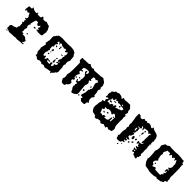

<svg xmlns="http://www.w3.org/2000/svg" viewBox="300 -1759 3128 3128"><g transform="rotate(45 1863.5 -195.0)"><path d="M361 -1Q363 -5 357 -5Q352 -5 354 -1Q358 1 361 -1ZM325 -467Q336 -501 343 -501Q348 -501 360 -489Q372 -477 372 -473Q372 -468 399 -468Q427 -468 429 -474Q430 -480 440 -480Q451 -480 469 -471Q491 -461 505 -461Q521 -461 521 -452Q521 -443 538 -418Q551 -399 551 -390Q551 -388 550 -387Q545 -382 553 -372Q562 -362 556 -348Q551 -334 549 -302Q547 -271 541 -267Q529 -260 473 -260Q452 -260 450 -262Q446 -266 429 -266H427Q414 -266 414 -273Q414 -279 426 -285Q441 -292 441 -297Q441 -301 428 -303Q413 -304 413 -316Q413 -322 420 -329Q427 -336 424 -350Q423 -357 419 -360Q415 -363 411 -361Q407 -359 405 -352Q403 -341 392 -337Q386 -335 383 -335Q373 -335 364 -341.5Q355 -348 354 -355Q354 -358 353.5 -364Q353 -370 353 -371Q353 -377 328 -377Q310 -377 306 -374Q302 -371 296 -356Q289 -334 285 -312Q281 -291 277 -284Q272 -280 284 -268Q288 -259 285 -258Q274 -258 271 -242Q268 -228 268 -220Q268 -204 280 -193Q291 -183 282 -178Q277 -175 277 -162Q277 -150 274 -145Q268 -134 274 -131Q279 -127 276 -103L272 -80L290 -83Q291 -83 293.5 -83.5Q296 -84 297 -84Q309 -84 309 -76Q309 -72 303 -66L302 -65Q302 -61 333 -61Q369 -61 375 -52Q390 -30 405 -30Q413 -30 414.5 -26.5Q416 -23 416 -7Q415 17 404 19Q392 21 392 31Q392 39 395 39.5Q398 40 408 34Q419 29 425 36Q430 41 430 45Q430 54 388 54Q351 54 343 56Q327 62 296 62Q280 62 275 59Q271 57 268 57Q263 57 251.5 60.5Q240 64 236 64Q232 64 231 63H224Q202 63 171 66Q141 69 130 69Q118 69 110 63Q102 55 90 55Q79 55 67 50Q59 47 57 43Q55 39 57 28Q60 13 56 2Q55 0 55 -4Q55 -15 63.5 -29.5Q72 -44 79 -44H83Q94 -44 111.5 -48.5Q129 -53 134 -57Q144 -65 154 -66Q162 -68 164 -71Q166 -74 165 -84Q164 -100 174 -112Q185 -124 180 -129Q177 -132 177 -151V-162Q178 -169 178 -178Q178 -189 163 -195Q151 -200 150.5 -201.5Q150 -203 160 -203Q168 -203 173 -208.5Q178 -214 178 -221Q178 -226 174 -230Q171 -233 169.5 -239Q168 -245 169.5 -249Q171 -253 174 -253Q185 -253 178 -262Q173 -268 165 -269Q150 -270 150 -280Q150 -288 162 -289Q172 -290 174 -293.5Q176 -297 177 -312Q177 -335 166 -344Q153 -353 156 -356Q157 -357 157 -358Q157 -364 149 -375.5Q141 -387 137 -387Q130 -387 124 -379Q117 -372 110 -372Q99 -372 93 -383Q87 -392 81 -389.5Q75 -387 75 -376Q75 -367 65 -367Q54 -367 54 -371L53 -380Q52 -388 52 -392Q52 -402 56 -430L62 -461L92 -462L122 -464L120 -480Q118 -495 125 -495Q130 -495 149 -481Q169 -466 199 -465H216Q227 -465 229 -467Q231 -469 231 -476Q231 -488 240 -490Q245 -491 246.5 -488.5Q248 -486 247 -478L246 -464L285 -462H298Q323 -462 325 -467ZM354 -280Q357 -287 368 -287Q390 -287 390 -276Q390 -271 383 -268Q373 -263 366 -263Q353 -263 353 -274Q353 -278 354 -280ZM345 -126Q349 -137 362 -129Q368 -125 365 -117Q362 -109 355 -109Q348 -109 345.5 -114Q343 -119 345 -126ZM68 64Q76 62 82.5 64Q89 66 89 70Q89 76 81 77.5Q73 79 67 74Q59 67 68 64Z M958 -64Q962 -64 967.5 -71.5Q973 -79 979 -79Q986 -79 986 -60Q986 -45 989 -33Q992 -26 1001.5 -26Q1011 -26 1011 -33Q1011 -42 1020 -47Q1028 -53 1020 -65Q1012 -76 1012 -79Q1012 -84 1028 -84Q1043 -84 1052 -102Q1058 -114 1058 -123Q1058 -133 1050 -133Q1043 -133 1035 -125Q1025 -116 1021 -124Q1019 -128 1019 -131Q1019 -138 1025.5 -143.5Q1032 -149 1041 -149Q1050 -149 1053 -151.5Q1056 -154 1056 -161Q1056 -168 1053 -171.5Q1050 -175 1046.5 -173Q1043 -171 1042 -164Q1040 -155 1033.5 -154Q1027 -153 1021 -161Q1018 -166 1018 -170Q1018 -178 1022 -191Q1027 -213 1032 -213Q1038 -213 1038 -233Q1038 -245 1035 -252Q1030 -266 1041 -274Q1053 -283 1044 -286Q1040 -287 1037.5 -292.5Q1035 -298 1035.5 -303Q1036 -308 1040 -308Q1048 -308 1048 -335Q1048 -342 1046 -352Q1043 -371 1034 -371Q1029 -371 1024 -361Q1019 -349 1002 -349Q990 -349 990 -358Q990 -360 991.5 -367Q993 -374 993 -377Q993 -386 977 -386Q963 -386 956 -379Q949 -373 945.5 -373Q942 -373 932 -379Q919 -387 913 -381Q908 -376 891 -389Q875 -401 865 -401Q858 -401 853 -397Q846 -392 849 -378Q853 -362 847 -362Q842 -362 842 -370Q842 -375 832 -386Q822 -397 817 -397Q813 -397 805.5 -388Q798 -379 798 -374Q798 -367 807 -367Q815 -367 823 -359Q830 -351 815 -340Q803 -329 803 -318Q803 -307 804 -299Q805 -290 805 -280Q805 -272 803 -270Q801 -268 794 -268Q782 -268 785 -259Q791 -235 791 -223Q791 -214 788 -213Q782 -209 792 -206Q802 -203 802 -192Q802 -185 795 -182Q787 -179 790 -159Q792 -138 783 -136Q772 -132 776 -128Q778 -122 778 -97Q778 -60 793 -60Q795 -60 805 -64Q818 -70 818 -78Q818 -90 826 -81Q829 -77 832 -72Q835 -66 835 -59Q835 -57 834.5 -53Q834 -49 834 -48Q834 -39 839 -35Q840 -34 843 -34Q850 -34 858.5 -49Q867 -64 867 -72Q867 -80 876 -76Q884 -72 904 -72Q926 -71 931.5 -69.5Q937 -68 937 -62Q937 -52 923 -52Q917 -52 909 -55Q901 -58 897 -58Q892 -58 892 -53Q892 -48 895 -41Q898 -32 903.5 -30Q909 -28 931 -27H943Q961 -27 961 -34Q961 -38 954 -56Q951 -64 958 -64ZM759 -467Q768 -467 787 -470.5Q806 -474 816 -474Q817 -474 820 -473.5Q823 -473 825 -473Q860 -469 930 -469Q981 -469 987 -472Q990 -474 1005 -474Q1028 -474 1056.5 -469.5Q1085 -465 1091 -459Q1102 -451 1112 -447Q1125 -443 1125 -430Q1125 -419 1138 -408Q1148 -400 1150 -394Q1152 -388 1153 -365Q1153 -361 1154.5 -345.5Q1156 -330 1157 -323Q1159 -311 1159 -309Q1159 -300 1151 -286Q1141 -270 1141 -241Q1141 -220 1147 -214Q1153 -208 1145 -202Q1137 -196 1137 -172Q1137 -149 1144 -144Q1148 -143 1148 -126Q1148 -113 1147 -105V-89Q1147 -65 1151 -61Q1153 -59 1153 -53Q1153 -49 1149.5 -37.5Q1146 -26 1147 -22Q1147 -12 1137 -11Q1125 -9 1120 7Q1115 22 1099 33Q1082 44 1080 56Q1079 67 1071 67Q1063 67 1062 56Q1060 45 1050 45Q1045 45 1020 52Q996 58 994 56Q990 54 980 59Q962 67 945 67Q929 67 922 59Q915 52 904 52Q887 52 871 62Q861 67 854 56Q847 45 819 45Q793 45 790 52Q787 59 771 59Q752 59 747 51Q732 30 709 30Q699 30 696 24Q693 18 700 11Q705 6 705 2Q705 -3 693 -14Q681 -26 681 -41Q681 -45 678.5 -55Q676 -65 676 -70Q676 -76 678 -79Q684 -89 675 -104Q667 -119 673 -129Q677 -135 681.5 -166Q686 -197 691 -203Q696 -209 682 -220Q670 -231 670 -236Q670 -242 677 -249Q684 -257 678 -268Q672 -279 680 -283Q687 -287 687 -303Q687 -316 686 -326Q683 -358 683 -370Q686 -406 699 -409Q708 -413 708 -422Q708 -432 713 -432Q718 -432 731 -450Q742 -467 754 -467ZM891 -342Q888 -346 888 -352Q888 -366 897 -366Q901 -366 906 -360Q909 -357 909 -352Q909 -349 907 -343Q905 -337 905 -334Q905 -331 907 -327Q915 -313 897 -313Q890 -313 888 -319.5Q886 -326 892 -330Q896 -333 891 -342ZM832 -306Q825 -312 825 -318Q825 -326 834 -326Q843 -326 849 -317Q855 -309 848 -302Q842 -296 832 -306ZM1020 -273V-272Q1018 -264 997 -264Q984 -264 984 -271Q984 -278 1002 -278Q1020 -278 1020 -273ZM826 -230Q829 -247 836 -247Q843 -247 850 -238Q856 -230 856 -225Q856 -213 840 -210Q832 -208 830 -208Q824 -208 824 -216Q824 -218 826 -230ZM828 -184Q828 -194 836.5 -192Q845 -190 845 -184Q845 -180 841 -177Q837 -174 832.5 -175.5Q828 -177 828 -184ZM984 -188Q995 -188 995 -181Q995 -176 989 -170Q983 -164 978 -164Q971 -164 971 -176Q971 -188 984 -188ZM965 -149Q971 -159 985 -139Q995 -124 991 -121Q986 -118 991 -113Q996 -108 996 -98Q996 -89 983 -89Q975 -89 967 -94Q959 -99 967 -116Q975 -134 969 -139Q962 -144 965 -149ZM813 -142Q813 -149 828 -149Q843 -149 843 -140Q843 -134 833 -131Q813 -124 813 -142Z M1424 -492 1435 -503 1448 -491Q1463 -478 1476 -478Q1489 -478 1497 -474Q1504 -469 1511 -476Q1515 -479 1521 -481Q1527 -483 1532 -482.5Q1537 -482 1537 -479Q1537 -468 1562 -468Q1568 -468 1576 -470Q1590 -473 1650 -475Q1705 -475 1723 -483Q1735 -487 1736 -487Q1742 -487 1765 -470Q1792 -449 1795 -449Q1799 -449 1814 -420Q1825 -397 1825 -385Q1825 -381 1823 -367Q1821 -353 1821 -350Q1821 -341 1829 -335Q1844 -324 1832 -311Q1822 -299 1822 -280Q1822 -269 1827 -262Q1835 -251 1836 -207Q1836 -197 1836.5 -192.5Q1837 -188 1838.5 -184Q1840 -180 1842 -178.5Q1844 -177 1848 -176Q1858 -173 1858 -166Q1858 -159 1844 -146Q1834 -137 1831.5 -130Q1829 -123 1829 -101Q1829 -80 1831.5 -72Q1834 -64 1844 -53Q1857 -38 1857 -32Q1857 -26 1843 -24Q1834 -23 1831.5 -19Q1829 -15 1829 1Q1829 27 1822 33Q1815 39 1783 39Q1757 39 1750.5 37Q1744 35 1738 25Q1731 12 1722 12Q1716 12 1715.5 4.5Q1715 -3 1720 -6Q1725 -8 1725 -19Q1725 -25 1721 -26.5Q1717 -28 1703 -28H1681V-47Q1681 -68 1686 -70Q1690 -73 1690.5 -84Q1691 -95 1695 -99Q1703 -109 1703 -147Q1703 -173 1704.5 -179.5Q1706 -186 1712 -186Q1720 -186 1717 -198Q1714 -211 1725 -220Q1735 -228 1735 -239Q1735 -250 1723 -284Q1711 -320 1711 -334Q1711 -348 1721 -358L1732 -370L1715 -384Q1704 -394 1695 -394Q1686 -394 1686 -381Q1686 -377 1683 -375Q1680 -373 1675 -375Q1670 -377 1665 -382Q1657 -390 1637 -387Q1623 -385 1620.5 -382Q1618 -379 1618 -366Q1618 -345 1615 -336Q1611 -325 1622 -324Q1634 -322 1634 -313Q1634 -303 1620 -304Q1612 -304 1609.5 -302Q1607 -300 1607 -293Q1607 -281 1619 -271Q1629 -263 1629 -253Q1629 -244 1628 -237Q1626 -217 1618 -206Q1614 -202 1614 -189Q1614 -187 1616 -159Q1622 -104 1623 -82Q1623 -61 1627 -55Q1629 -51 1629 -26Q1628 -9 1624.5 -2.5Q1621 4 1606 16Q1571 45 1542 45Q1537 45 1533 43Q1524 38 1522 22Q1518 4 1506 -8Q1493 -21 1493 -29Q1493 -38 1487 -48Q1481 -58 1490 -65Q1494 -68 1495.5 -69.5Q1497 -71 1497.5 -72.5Q1498 -74 1496.5 -75.5Q1495 -77 1491 -80Q1481 -87 1489 -96Q1498 -105 1498 -118Q1498 -127 1492 -127Q1491 -127 1484 -128Q1477 -129 1473 -129Q1466 -129 1463.5 -132Q1461 -135 1461 -143Q1461 -155 1455 -163Q1450 -170 1454 -176.5Q1458 -183 1465 -180Q1473 -176 1473 -167Q1473 -157 1477 -155Q1478 -154 1480 -154Q1487 -154 1495.5 -168Q1504 -182 1504 -194Q1504 -199 1502 -203Q1498 -212 1503 -221Q1508 -229 1508 -244V-266Q1510 -278 1504 -293.5Q1498 -309 1488 -317Q1460 -341 1460 -353Q1460 -358 1463 -365Q1468 -379 1477 -379Q1483 -379 1486 -371Q1488 -362 1484 -352Q1480 -344 1481 -342Q1482 -340 1492 -340Q1507 -340 1510 -348Q1513 -356 1513 -367Q1513 -387 1507 -393Q1502 -398 1479 -398Q1448 -398 1421 -390Q1402 -384 1399 -380Q1396 -376 1395 -359L1393 -335L1409 -338Q1425 -341 1428 -334Q1433 -326 1427 -321Q1421 -316 1411 -318Q1398 -321 1393 -309Q1390 -302 1390 -295Q1390 -280 1405 -276Q1420 -270 1420 -260Q1420 -251 1410 -240Q1396 -223 1396 -194Q1396 -175 1398 -169Q1400 -163 1408 -159Q1419 -154 1424 -146Q1428 -140 1423.5 -131Q1419 -122 1412 -122Q1396 -122 1396 -104Q1396 -84 1414 -77Q1428 -71 1428 -58Q1428 -41 1419.5 -24Q1411 -7 1399 -1Q1384 6 1384 16Q1384 23 1376 35Q1369 46 1342 46Q1320 46 1310 38Q1300 30 1285 0Q1276 -18 1276 -22Q1276 -26 1282 -32Q1290 -42 1290 -67Q1290 -88 1284 -100Q1279 -112 1284 -125Q1288 -134 1292.5 -164.5Q1297 -195 1296 -211V-263V-341Q1296 -383 1294.5 -390.5Q1293 -398 1287 -402Q1272 -412 1268.5 -419Q1265 -426 1265 -445Q1265 -482 1277 -482Q1281 -482 1287 -479Q1300 -473 1306 -477Q1312 -481 1363 -481Q1397 -481 1406.5 -482.5Q1416 -484 1424 -492ZM1696 -248Q1703 -255 1708 -253Q1713 -251 1713 -240Q1713 -229 1704 -227Q1696 -226 1693 -233.5Q1690 -241 1696 -248ZM1453 -219Q1453 -226 1465 -226Q1474 -226 1477 -219.5Q1480 -213 1473 -209Q1468 -206 1460.5 -209.5Q1453 -213 1453 -219ZM1408 -193Q1413 -198 1417 -198Q1422 -198 1426.5 -194Q1431 -190 1431 -185Q1431 -178 1421 -177Q1411 -175 1407 -180.5Q1403 -186 1408 -193ZM1654 -136Q1669 -136 1669 -123Q1669 -119 1666 -115Q1652 -98 1642 -116Q1637 -126 1642 -131Q1647 -136 1654 -136ZM1643 -16Q1646 -23 1654.5 -21.5Q1663 -20 1665 -12Q1666 -5 1658 -1Q1650 3 1645 -2Q1639 -8 1643 -16Z M2311 -185Q2295 -202 2289 -202Q2288 -202 2276 -198Q2264 -193 2267 -186Q2269 -181 2264.5 -172.5Q2260 -164 2255 -164Q2250 -164 2235 -177Q2217 -191 2188 -192H2174Q2157 -192 2154 -183Q2153 -174 2142 -174Q2133 -174 2126 -175Q2121 -176 2114 -176Q2097 -176 2097 -170Q2097 -165 2104 -161Q2110 -156 2110 -150Q2110 -132 2082 -125Q2072 -122 2071 -120L2075 -119Q2086 -119 2086 -110Q2086 -106 2094.5 -89Q2103 -72 2103 -66Q2103 -52 2115 -52Q2121 -52 2127 -55Q2137 -60 2145 -52Q2153 -44 2159 -44.5Q2165 -45 2165 -53Q2165 -61 2173.5 -66.5Q2182 -72 2193 -72Q2194 -72 2196.5 -71.5Q2199 -71 2200 -71Q2215 -68 2214 -62Q2214 -58 2207 -56Q2200 -52 2200 -48Q2200 -45 2219 -45H2232Q2263 -47 2273.5 -58Q2284 -69 2284 -97Q2284 -123 2292 -129Q2297 -132 2299 -132Q2308 -132 2308 -110Q2308 -101 2307 -96Q2304 -69 2309 -69Q2311 -69 2315 -68Q2319 -67 2320 -67Q2326 -67 2327 -116L2329 -166ZM2140 -387Q2140 -397 2135 -397Q2130 -397 2127.5 -389.5Q2125 -382 2128 -377Q2131 -374 2118 -359Q2110 -349 2106.5 -348.5Q2103 -348 2099 -354Q2094 -362 2088 -362Q2081 -362 2081 -343Q2081 -323 2070 -316Q2057 -308 2057 -284Q2057 -263 2069 -263Q2074 -263 2084 -268Q2097 -275 2103 -266Q2109 -257 2116 -257Q2126 -257 2126 -270Q2126 -283 2143 -290Q2156 -295 2162 -295Q2174 -295 2174 -283Q2174 -282 2173.5 -280.5Q2173 -279 2173 -278Q2171 -271 2171 -269Q2172 -267 2178 -275Q2185 -284 2185 -296Q2185 -304 2193 -310.5Q2201 -317 2212 -317Q2219 -317 2219 -310Q2219 -307 2217 -299.5Q2215 -292 2215 -289Q2215 -284 2220 -284Q2225 -284 2242 -293Q2260 -302 2267 -300Q2275 -298 2284 -307Q2294 -317 2309 -317Q2324 -317 2329 -333Q2334 -348 2334 -355Q2334 -359 2318 -363.5Q2302 -368 2289 -368Q2281 -368 2279 -367Q2272 -363 2262 -369Q2251 -376 2233 -376Q2220 -376 2208 -371Q2198 -365 2191 -376Q2185 -386 2175 -386Q2166 -386 2158 -379Q2140 -366 2140 -387ZM2291 -395Q2287 -402 2274 -402Q2264 -402 2264 -397Q2264 -393 2273.5 -388Q2283 -383 2288 -385Q2293 -387 2291 -395ZM2092 -488Q2096 -494 2106 -494Q2112 -494 2125 -491Q2138 -488 2143 -488Q2163 -485 2177 -471Q2190 -458 2195 -458Q2199 -458 2199 -469Q2199 -471 2199 -474Q2199 -484 2200.5 -486.5Q2202 -489 2211 -490Q2227 -492 2235 -484Q2245 -476 2254 -481Q2264 -487 2311 -487L2358 -488L2384 -461Q2400 -444 2404 -436.5Q2408 -429 2408 -414V-400Q2408 -394 2416.5 -383Q2425 -372 2425 -366Q2425 -363 2424 -361Q2412 -328 2412 -320Q2412 -312 2424 -312Q2441 -312 2433 -290Q2429 -276 2429 -262Q2429 -244 2433 -240Q2438 -235 2433 -216Q2431 -208 2431 -182Q2431 -144 2435 -91Q2437 -67 2448 -50Q2458 -35 2458 -18Q2458 -4 2452 -3Q2447 -1 2449 4Q2451 9 2454 16Q2457 23 2456 24Q2453 27 2433.5 34Q2414 41 2408 41Q2403 41 2395 46Q2391 50 2380 45Q2369 40 2369 35Q2369 32 2354 34Q2344 35 2341.5 38.5Q2339 42 2339 51Q2339 63 2337 63Q2335 63 2327 58Q2315 51 2308 53Q2300 55 2294 47Q2288 40 2281 40Q2272 40 2262 50Q2251 61 2234 63Q2223 65 2219 63Q2215 61 2211 52Q2205 38 2194 42Q2182 46 2164 46Q2144 46 2138 56Q2130 67 2112 66Q2083 65 2083 46Q2083 40 2073.5 36.5Q2064 33 2025 26Q2016 25 2008.5 20Q2001 15 1998 11Q1995 7 1989 -2.5Q1983 -12 1980 -16Q1967 -35 1967 -77Q1967 -89 1969 -93Q1974 -106 1974 -132Q1974 -163 1980 -169Q1990 -181 1990 -206Q1990 -214 1987 -216Q1975 -223 1988 -227Q1992 -228 1998 -228Q2024 -228 2024 -242Q2024 -250 2015 -264Q2009 -274 2020 -281Q2031 -288 2031 -296Q2031 -302 2038 -302Q2044 -302 2031 -312L2020 -317Q2016 -317 2008 -307Q1999 -298 1993 -298Q1986 -298 1984 -306Q1982 -314 1987 -320Q1992 -326 1987 -340Q1982 -350 1982 -365Q1982 -384 1990 -399Q1999 -417 1993 -427Q1989 -433 1990 -434.5Q1991 -436 1999 -436Q2011 -436 2011 -440Q2011 -444 2023 -450Q2035 -455 2037 -467Q2038 -475 2042.5 -477Q2047 -479 2063 -479Q2087 -479 2092 -488ZM2131 -349Q2130 -355 2134 -356Q2138 -357 2154 -356Q2178 -355 2178 -347Q2178 -340 2155 -340Q2132 -340 2131 -349ZM2253 -354Q2258 -359 2266 -357Q2274 -355 2274 -348Q2274 -340 2267 -333.5Q2260 -327 2255 -330Q2251 -332 2250 -341Q2249 -350 2253 -354ZM2079 -314Q2082 -317 2092 -317Q2109 -317 2116 -310Q2120 -304 2120 -302Q2120 -293 2095 -293Q2076 -293 2076 -301Q2076 -312 2079 -314ZM2300 -150Q2299 -159 2309 -159Q2319 -159 2319 -148Q2319 -142 2314.5 -140Q2310 -138 2305.5 -141Q2301 -144 2300 -150ZM2183 -145Q2188 -150 2193 -150Q2198 -150 2202.5 -145.5Q2207 -141 2207 -136Q2207 -125 2191 -125H2188Q2178 -126 2176.5 -132Q2175 -138 2183 -145ZM2123 -114Q2126 -119 2135 -119Q2148 -119 2152 -110Q2153 -108 2153 -105Q2153 -97 2142 -97Q2135 -97 2128.5 -101Q2122 -105 2122 -110Q2122 -112 2123 -114Z M2928 -18Q2915 -5 2935 -5Q2948 -5 2948 -12Q2948 -19 2940.5 -21Q2933 -23 2928 -18ZM2714 -260Q2712 -261 2712 -268Q2712 -271 2713 -280Q2714 -289 2714 -293Q2714 -303 2709 -303Q2693 -303 2693 -283Q2693 -273 2695 -266Q2701 -241 2706 -241Q2709 -241 2714 -248Q2719 -257 2714 -260ZM2778 -486Q2783 -494 2792 -494Q2795 -494 2806 -491.5Q2817 -489 2823 -489Q2840 -487 2847 -477Q2855 -466 2871 -466Q2883 -466 2885 -468.5Q2887 -471 2885 -479Q2885 -480 2884.5 -482Q2884 -484 2884 -485Q2884 -494 2893 -494Q2899 -494 2905 -490.5Q2911 -487 2911 -483Q2911 -482 2910.5 -482Q2910 -482 2910 -481Q2909 -479 2913 -477L2920 -476Q2933 -476 2935 -472Q2937 -468 2957 -464Q2982 -460 3003 -449.5Q3024 -439 3028 -428Q3029 -426 3034 -415.5Q3039 -405 3042.5 -395.5Q3046 -386 3046 -379Q3046 -378 3045.5 -376.5Q3045 -375 3045 -374Q3043 -366 3050 -352Q3056 -342 3056 -338.5Q3056 -335 3049 -330Q3043 -326 3043 -321Q3043 -319 3045.5 -313Q3048 -307 3048 -304Q3048 -300 3045 -296Q3040 -287 3048 -282Q3060 -275 3056 -266Q3055 -263 3050 -263Q3043 -263 3041.5 -256.5Q3040 -250 3046 -242Q3052 -234 3047 -224Q3041 -213 3049 -195Q3057 -177 3052 -169Q3051 -168 3051 -156Q3051 -145 3052.5 -113.5Q3054 -82 3054 -73Q3054 -64 3053 -63Q3042 -40 3057 -37Q3065 -35 3066.5 -25.5Q3068 -16 3061 -12Q3059 -11 3059 -4Q3059 -1 3059.5 4.5Q3060 10 3060 12Q3060 20 3055 20Q3052 20 3043.5 26Q3035 32 3035 37Q3035 40 3040 42Q3048 44 3046 56Q3044 69 3029 69Q3019 69 3010 63Q2994 54 2979 51Q2967 49 2963.5 45Q2960 41 2959 32Q2958 12 2948 12Q2945 12 2938 17Q2929 26 2919 24Q2909 22 2909 6Q2909 -2 2913 -5Q2919 -8 2908 -20Q2898 -32 2898 -38Q2898 -48 2910 -48Q2916 -48 2924 -43Q2936 -35 2942 -39Q2949 -44 2944.5 -51.5Q2940 -59 2930 -59Q2918 -59 2918 -64Q2918 -69 2908 -71Q2899 -74 2899 -78Q2899 -87 2918 -87Q2935 -87 2937 -96Q2939 -104 2932 -104Q2924 -104 2915 -111Q2906 -118 2912 -128Q2917 -137 2912 -140Q2911 -140 2911 -140L2909 -141Q2903 -141 2896 -135Q2889 -129 2887 -122Q2884 -116 2881 -116Q2871 -116 2869 -146Q2868 -169 2877 -169Q2885 -169 2897 -161Q2908 -153 2908 -159Q2908 -165 2920 -163Q2933 -160 2945 -175Q2957 -190 2957 -194Q2957 -198 2951 -200Q2943 -202 2941 -192Q2939 -182 2929.5 -184Q2920 -186 2922 -196Q2926 -231 2930 -238Q2933 -242 2928 -251Q2923 -260 2925 -263Q2929 -271 2929 -325Q2929 -342 2928 -345Q2923 -367 2935 -367Q2951 -367 2937 -381Q2931 -387 2926 -387Q2918 -387 2912 -375Q2907 -363 2897 -364Q2891 -364 2892 -371Q2894 -377 2889 -377Q2887 -377 2876.5 -385.5Q2866 -394 2862 -394Q2860 -394 2858 -392Q2855 -386 2836 -388H2832Q2819 -388 2805 -383Q2791 -378 2791 -373Q2791 -372 2793 -370Q2798 -368 2798 -352Q2798 -338 2794 -335Q2793 -334 2790.5 -336Q2788 -338 2785.5 -342Q2783 -346 2781 -351Q2766 -386 2758 -386Q2757 -386 2749 -382Q2741 -378 2754 -365Q2762 -355 2762 -348Q2762 -337 2748 -337Q2700 -337 2700 -330Q2700 -314 2716 -325Q2725 -331 2735 -327Q2743 -322 2741 -303Q2738 -284 2745 -275Q2752 -267 2741 -259Q2730 -252 2735 -243Q2737 -237 2737 -234Q2737 -226 2732.5 -219.5Q2728 -213 2722 -213Q2714 -213 2712 -208Q2710 -205 2715 -204H2725Q2742 -205 2743 -197Q2745 -187 2738 -180Q2730 -172 2728 -154Q2727 -143 2724.5 -139.5Q2722 -136 2714 -136Q2701 -136 2701 -117Q2701 -94 2719 -94Q2728 -94 2742 -82L2757 -70L2744 -69Q2731 -69 2725 -63Q2719 -57 2709 -63Q2690 -74 2690 -59Q2690 -54 2707 -54Q2727 -54 2727 -41Q2727 -35 2724 -29Q2719 -20 2708 -23Q2707 -23 2705 -23.5Q2703 -24 2702 -24Q2692 -24 2692 -17Q2692 -6 2710 -4Q2722 -2 2722 8Q2722 17 2708 16H2703Q2680 16 2680 37Q2680 46 2662 52.5Q2644 59 2622 59Q2598 59 2589 51Q2580 44 2580 29Q2580 14 2571 7Q2564 1 2564 -1.5Q2564 -4 2571 -9Q2580 -14 2580 -26Q2580 -34 2579 -39Q2576 -60 2576 -80Q2576 -116 2585 -137Q2589 -146 2589 -155Q2589 -162 2586 -173Q2582 -189 2582 -191Q2582 -200 2587 -207Q2595 -223 2595 -227Q2595 -233 2587 -233Q2583 -233 2582 -235.5Q2581 -238 2582 -241.5Q2583 -245 2582.5 -249.5Q2582 -254 2580 -256Q2575 -263 2578 -271Q2584 -284 2584 -295Q2584 -304 2581 -305Q2575 -307 2579 -322V-328Q2579 -336 2575.5 -345.5Q2572 -355 2572 -362V-367Q2574 -382 2570 -386Q2563 -393 2563 -442Q2563 -474 2564 -482Q2565 -490 2570 -490Q2571 -490 2579 -488Q2587 -486 2595 -486Q2608 -486 2613 -475Q2620 -457 2645 -457Q2671 -457 2675 -476Q2678 -490 2690 -490Q2697 -490 2708 -484Q2721 -475 2727 -483Q2733 -491 2741 -491Q2748 -491 2754 -484Q2765 -470 2778 -486ZM2832 -360Q2836 -368 2843 -366Q2851 -364 2851 -348Q2851 -336 2845 -334H2843Q2839 -334 2835 -340.5Q2831 -347 2831 -354Q2831 -358 2832 -360ZM2822 -302Q2823 -315 2826 -318.5Q2829 -322 2836 -321Q2843 -320 2844.5 -317Q2846 -314 2845 -303Q2841 -273 2828 -273Q2826 -273 2824 -275Q2820 -279 2822 -302ZM2821 -246Q2823 -254 2831 -248Q2838 -242 2833 -235Q2830 -231 2826 -231.5Q2822 -232 2820.5 -236Q2819 -240 2821 -246ZM2754 -145Q2751 -151 2751 -155Q2751 -163 2756.5 -168.5Q2762 -174 2769 -174Q2782 -174 2788 -158Q2791 -149 2791 -139Q2791 -119 2782 -119Q2774 -119 2765 -116Q2757 -114 2756 -115.5Q2755 -117 2756 -124Q2758 -138 2754 -145ZM2812 -152Q2812 -153 2813.5 -157.5Q2815 -162 2815.5 -163.5Q2816 -165 2818 -167.5Q2820 -170 2822.5 -170.5Q2825 -171 2829 -170Q2841 -167 2841 -160Q2841 -156 2833 -146Q2821 -134 2816 -139Q2810 -145 2812 -152ZM2804 -90Q2810 -99 2819 -99Q2829 -99 2829 -90Q2829 -81 2823 -75Q2818 -70 2808.5 -70Q2799 -70 2799 -75Q2799 -78 2804 -90ZM2763 -52Q2769 -58 2771 -58Q2773 -58 2778 -52Q2788 -38 2775 -30Q2766 -25 2760 -31Q2750 -41 2763 -52ZM2716 59Q2713 62 2707 62Q2701 62 2698 59Q2695 56 2697 53Q2699 50 2707 50Q2715 50 2717 53Q2719 56 2716 59ZM2650 102Q2650 89 2660 89Q2670 89 2669 100Q2668 113 2658 113Q2650 113 2650 102Z M3381 -374V-390H3348Q3321 -390 3316 -388Q3311 -386 3311 -376Q3311 -366 3305 -358Q3298 -351 3292 -333Q3286 -317 3294 -308Q3300 -300 3300 -293Q3300 -286 3297 -273Q3294 -261 3294 -250Q3294 -231 3302 -220Q3305 -215 3305 -210Q3305 -208 3304.5 -203Q3304 -198 3304 -196Q3304 -188 3311 -184Q3321 -178 3321 -168Q3321 -152 3306 -149Q3298 -148 3293 -136Q3288 -124 3286 -122Q3282 -116 3282 -101Q3282 -83 3294 -81Q3316 -76 3316 -50Q3316 -40 3322 -37Q3328 -34 3335 -41Q3355 -57 3377 -57Q3378 -57 3380 -56H3381Q3386 -54 3386 -43Q3386 -35 3390 -32.5Q3394 -30 3409 -28Q3448 -25 3473 -25H3515V-40Q3515 -55 3530 -60Q3544 -65 3544 -70Q3544 -74 3534 -79Q3524 -84 3526.5 -90.5Q3529 -97 3540 -97Q3548 -97 3550.5 -101Q3553 -105 3553 -120Q3554 -135 3552 -139.5Q3550 -144 3545 -143Q3537 -141 3539 -132Q3541 -124 3532.5 -120.5Q3524 -117 3518 -123Q3512 -128 3518 -134Q3523 -139 3521 -156Q3521 -157 3520.5 -159.5Q3520 -162 3520 -163Q3520 -177 3529 -177Q3532 -177 3539 -172Q3555 -157 3555 -174Q3555 -184 3540 -189Q3524 -195 3524 -207Q3524 -213 3530 -213Q3531 -213 3534 -212H3535Q3544 -212 3553.5 -230Q3563 -248 3563 -263Q3563 -269 3562 -272Q3559 -287 3559 -295Q3559 -302 3560 -305Q3561 -309 3561 -317Q3561 -328 3554 -339Q3543 -356 3537 -376Q3536 -382 3530 -382Q3525 -382 3521 -377.5Q3517 -373 3517 -367Q3517 -354 3508 -353Q3505 -353 3503 -353Q3501 -353 3500.5 -355Q3500 -357 3500 -358.5Q3500 -360 3500.5 -363.5Q3501 -367 3501 -369Q3501 -387 3483 -387Q3469 -387 3465 -372Q3462 -359 3454 -359Q3446 -359 3439 -372Q3430 -387 3423 -387H3412Q3408 -387 3404 -373Q3401 -357 3391 -357Q3381 -357 3381 -374ZM3269 -453Q3278 -468 3299 -468Q3307 -468 3311 -467Q3325 -463 3401 -463Q3456 -463 3458 -466Q3460 -468 3477 -468H3489Q3537 -465 3548 -465Q3564 -465 3575 -461.5Q3586 -458 3593 -458Q3594 -458 3598 -458.5Q3602 -459 3604 -459Q3614 -461 3616 -461Q3624 -461 3627 -446Q3630 -433 3631 -428Q3632 -423 3634 -418.5Q3636 -414 3638 -413Q3640 -412 3644 -412Q3653 -412 3656 -404.5Q3659 -397 3654 -390Q3651 -387 3651 -378Q3651 -369 3654 -354Q3659 -327 3659 -275V-203Q3660 -188 3660 -167Q3660 -156 3658.5 -143.5Q3657 -131 3657 -127Q3657 -115 3664 -96Q3670 -81 3670 -75Q3670 -70 3667 -64Q3662 -54 3668 -45Q3674 -36 3674 -30Q3674 -20 3659 -20Q3647 -20 3641.5 -14.5Q3636 -9 3635 5Q3632 30 3614 30Q3603 30 3596 39Q3589 49 3575 47H3571Q3557 47 3537 52Q3520 57 3516 57Q3511 57 3508 52Q3505 45 3490 45Q3481 45 3478 49Q3476 53 3451 57Q3426 61 3403 61Q3396 61 3379.5 60.5Q3363 60 3357 60Q3336 60 3329 55Q3323 49 3282 45Q3259 42 3249 39Q3239 36 3236 33.5Q3233 31 3226.5 21.5Q3220 12 3212 3Q3193 -19 3190 -39Q3188 -59 3182 -59Q3179 -59 3178 -64Q3177 -69 3178.5 -74.5Q3180 -80 3183 -82Q3186 -84 3186 -107Q3186 -122 3185 -146Q3184 -170 3182.5 -188.5Q3181 -207 3181 -208Q3181 -217 3178 -227Q3175 -237 3175 -241Q3175 -249 3181 -259Q3194 -283 3194 -326Q3194 -349 3189 -358Q3184 -368 3184 -372Q3184 -379 3197 -399Q3210 -420 3213 -428Q3217 -437 3221 -439.5Q3225 -442 3239 -442Q3262 -442 3269 -453ZM3312 -103Q3311 -110 3312.5 -112Q3314 -114 3322 -113Q3334 -112 3334 -101Q3334 -92 3324 -92Q3314 -92 3312 -103Z"/></g></svg>

Font: Senatorium Sm3
Style: Regular
Weight: 400
Designer: crossinguard
Version: Version 001.006